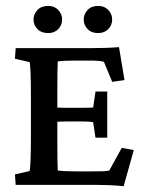

<svg xmlns="http://www.w3.org/2000/svg" viewBox="-20 -622 487 646"><path d="M396 4.4Q373.5 2 348.1 1Q322.8 0 302.2 0H32.7L30.3 -35.2L79.6 -46.4Q81.5 -51.8 82.8 -83.7Q84 -115.7 84 -165.5V-293.5Q84 -344.2 82.8 -376.2Q81.5 -408.2 79.6 -413.1L30.3 -424.3L32.7 -460H278.3Q298.8 -460 328.1 -460.7Q357.4 -461.4 380.4 -463.4L398.9 -352.5L357.4 -346.7L329.6 -414.1Q314 -418 295.9 -418H224.1Q193.4 -418 174.3 -415.5Q173.8 -407.7 173.3 -382.1Q172.9 -356.4 172.9 -321.8V-137.7Q172.9 -105 173.3 -81.1Q173.8 -57.1 174.3 -48.3Q196.3 -45.4 235.4 -45.4H292Q319.8 -45.4 329.6 -45.9Q339.4 -46.4 347.7 -48.3L389.6 -124.5L430.2 -117.2ZM301.3 -158.7 293.5 -210.9Q281.2 -213.4 252 -213.4H203.1Q190.4 -213.4 178.7 -212.6Q167 -211.9 158.2 -211.4V-261.2Q167 -260.3 178.7 -259.8Q190.4 -259.3 203.1 -259.3H252Q282.2 -259.3 293.5 -260.3L301.3 -314H340.8V-158.7ZM142.1 -510.7Q119.1 -510.7 106 -524.2Q92.8 -537.6 92.8 -556.2Q92.8 -574.7 106 -588.4Q119.1 -602.1 142.1 -602.1Q163.1 -602.1 176 -588.4Q189 -574.7 189 -556.2Q189 -537.6 176 -524.2Q163.1 -510.7 142.1 -510.7ZM310.1 -510.7Q287.6 -510.7 274.7 -524.2Q261.7 -537.6 261.7 -556.2Q261.7 -574.7 274.7 -588.4Q287.6 -602.1 310.1 -602.1Q331.5 -602.1 344.5 -588.4Q357.4 -574.7 357.4 -556.2Q357.4 -537.6 344.5 -524.2Q331.5 -510.7 310.1 -510.7Z"/></svg>

Font: Lateef Medium
Style: Regular
Weight: 500
Designer: SIL International
Foundry: SIL International
Version: Version 4.200